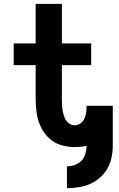

<svg xmlns="http://www.w3.org/2000/svg" viewBox="-20 -755 616 996"><path d="M327 221Q364 221 400.5 214Q437 207 469 188Q501 169 524 139Q547 109 556 73Q565 37 565 0V-184Q565 -189 565 -195Q565 -201 565 -206H429V-196Q429 -181 426 -165.5Q423 -150 416 -136Q409 -122 395.5 -113.5Q382 -105 367 -105Q350 -105 336.5 -116Q323 -127 316.5 -142Q310 -157 306.5 -173Q303 -189 302 -205.5Q301 -222 301 -239V-417H453V-530H301V-735H165V-530H51V-417H165V-239Q165 -202 170.5 -166.5Q176 -131 191.5 -97.5Q207 -64 233.5 -39Q260 -14 295 -3Q330 8 367 8Q382 8 398 6.5Q414 5 429 1Q429 29 418 55.5Q407 82 381 95Q355 108 327 108Z"/></svg>

Font: Iosevka Sparkle Extrabold
Style: Regular
Weight: 800
Designer: Belleve Invis
Foundry: Belleve Invis
Version: Version 4.5.0; ttfautohint (v1.8.3)